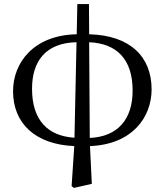

<svg xmlns="http://www.w3.org/2000/svg" viewBox="-20 -702 807 941"><path d="M417 -495C553 -489 630 -411 630 -258C630 -116 556 -32 420 -26ZM345 -27C217 -35 137 -110 137 -267C137 -402 204 -492 355 -495ZM416 -682H359L356 -534C145 -530 44 -395 44 -255C44 -98 152 6 344 14L331 210L342 219L430 199L421 14C628 6 723 -127 723 -264C723 -424 618 -529 417 -534Z"/></svg>

Font: Noto Serif CJK JP Medium
Style: Regular
Weight: 500
Designer: Ryoko NISHIZUKA 西塚涼子 (kana & ideographs); Frank Grießhammer (Latin, Greek & Cyrillic); Wenlong ZHANG 张文龙 (bopomofo); San
Foundry: Adobe Systems Incorporated
Version: Version 1.000;PS 1;hotconv 16.6.53;makeotf.lib2.5.65590